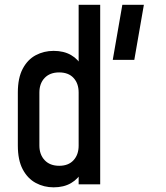

<svg xmlns="http://www.w3.org/2000/svg" viewBox="-20 -770 693 802"><path d="M204 12.5Q163.5 12.5 129.5 -5.8Q95.5 -24 75 -62.5Q54.5 -101 54.5 -162V-383.5Q54.5 -444.5 75 -483Q95.5 -521.5 129.5 -539.5Q163.5 -557.5 204 -557.5Q246.5 -557.5 276.8 -540Q307 -522.5 324 -490.5L308.5 -470V-750H398.5V0H308.5V-75L324 -54.5Q307 -23 276.8 -5.2Q246.5 12.5 204 12.5ZM227.5 -77.5Q266 -77.5 287.2 -100.8Q308.5 -124 308.5 -161.5V-383.5Q308.5 -421.5 287.2 -444.5Q266 -467.5 227 -467.5Q188.5 -467.5 166.5 -444.5Q144.5 -421.5 144.5 -383.5V-162Q144.5 -124.5 166.5 -101Q188.5 -77.5 227.5 -77.5ZM451 -520 491 -750H581L541 -520Z"/></svg>

Font: Mohave Light Medium
Style: Regular
Weight: 500
Version: Version 2.003